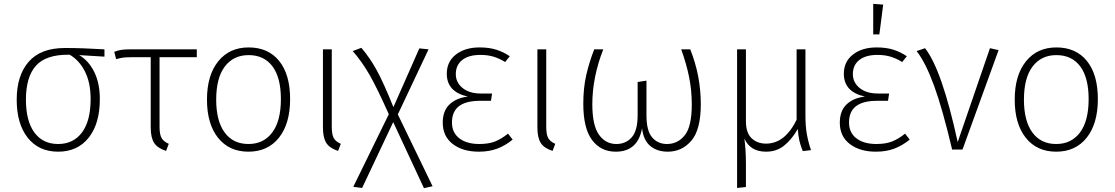

<svg xmlns="http://www.w3.org/2000/svg" viewBox="-20 -779 5805 1000"><path d="M524 -484 392 -492Q441 -464 470.5 -405Q500 -346 500 -263Q500 -135 442 -62Q384 11 283 11Q182 11 124.5 -61.5Q67 -134 67 -260Q67 -386 129.5 -457.5Q192 -529 318 -529Q412 -529 524 -522ZM343 -494H338Q219 -495 167 -436.5Q115 -378 115 -260Q115 -149 159 -89Q203 -29 283 -29Q362 -29 407 -89Q452 -149 452 -263Q452 -348 422.5 -406.5Q393 -465 343 -494Z M811 -481V-118Q811 -78 822 -59.5Q833 -41 859 -30L845 7Q801 -7 783 -34.5Q765 -62 765 -115V-481H665Q636 -481 621.5 -479Q607 -477 585 -471L575 -509Q595 -517 613 -519.5Q631 -522 660 -522H1005V-481Z M1491 -263Q1491 -135 1433 -62Q1375 11 1274 11Q1173 11 1115.5 -61.5Q1058 -134 1058 -260Q1058 -387 1116.5 -459.5Q1175 -532 1275 -532Q1377 -532 1434 -461.5Q1491 -391 1491 -263ZM1106 -260Q1106 -149 1150 -89Q1194 -29 1274 -29Q1353 -29 1398 -89Q1443 -149 1443 -263Q1443 -375 1399 -433.5Q1355 -492 1275 -492Q1196 -492 1151 -432.5Q1106 -373 1106 -260Z M1708 -118Q1708 -78 1718.5 -59.5Q1729 -41 1755 -30L1741 7Q1697 -7 1679.5 -34.5Q1662 -62 1662 -115V-522H1708Z M2233 191 2188 201 2028 -143 1866 200 1820 194 2005 -184Q1944 -321 1904 -390.5Q1864 -460 1817 -513L1862 -530Q1906 -479 1942 -413.5Q1978 -348 2029 -221L2164 -527L2212 -522L2052 -183Z M2635 -486 2611 -456Q2582 -474 2551.5 -483.5Q2521 -493 2482 -493Q2421 -493 2387.5 -466.5Q2354 -440 2354 -393Q2354 -349 2389.5 -320.5Q2425 -292 2484 -292H2543L2537 -254H2481Q2407 -254 2370.5 -226Q2334 -198 2334 -141Q2334 -88 2372.5 -58.5Q2411 -29 2476 -29Q2525 -29 2558 -42Q2591 -55 2626 -83L2650 -52Q2614 -22 2571.5 -5.5Q2529 11 2474 11Q2390 11 2338 -29Q2286 -69 2286 -140Q2286 -202 2321.5 -235.5Q2357 -269 2417 -276Q2307 -300 2307 -395Q2307 -458 2354.5 -495Q2402 -532 2478 -532Q2528 -532 2565.5 -520Q2603 -508 2635 -486Z M2825 -118Q2825 -78 2835.5 -59.5Q2846 -41 2872 -30L2858 7Q2814 -7 2796.5 -34.5Q2779 -62 2779 -115V-522H2825Z M3630 -236Q3630 -104 3581 -46.5Q3532 11 3458 11Q3402 11 3366.5 -19Q3331 -49 3324 -111Q3302 11 3187 11Q3109 11 3063.5 -50Q3018 -111 3018 -238Q3018 -321 3033.5 -388.5Q3049 -456 3075 -522H3122Q3065 -376 3065 -236Q3065 -126 3099.5 -77.5Q3134 -29 3190 -29Q3240 -29 3270.5 -64Q3301 -99 3301 -179V-352L3347 -359V-178Q3347 -98 3376.5 -63.5Q3406 -29 3454 -29Q3510 -29 3546.5 -74.5Q3583 -120 3583 -235Q3583 -309 3569 -378Q3555 -447 3528 -522H3575Q3630 -385 3630 -236Z M4161 8Q4149 -22 4143.5 -46Q4138 -70 4135 -107Q4104 -53 4064.5 -21Q4025 11 3970 11Q3888 11 3857 -57Q3865 2 3865 74V195L3819 200V-522H3865V-148Q3865 -87 3894.5 -59Q3924 -31 3970 -31Q4068 -31 4129 -155V-522H4175V-176Q4175 -121 4182.5 -79.5Q4190 -38 4204 3Z M4703 -486 4679 -456Q4650 -474 4619.5 -483.5Q4589 -493 4550 -493Q4489 -493 4455.5 -466.5Q4422 -440 4422 -393Q4422 -349 4457.5 -320.5Q4493 -292 4552 -292H4611L4605 -254H4549Q4475 -254 4438.5 -226Q4402 -198 4402 -141Q4402 -88 4440.5 -58.5Q4479 -29 4544 -29Q4593 -29 4626 -42Q4659 -55 4694 -83L4718 -52Q4682 -22 4639.5 -5.5Q4597 11 4542 11Q4458 11 4406 -29Q4354 -69 4354 -140Q4354 -202 4389.5 -235.5Q4425 -269 4485 -276Q4375 -300 4375 -395Q4375 -458 4422.5 -495Q4470 -532 4546 -532Q4596 -532 4633.5 -520Q4671 -508 4703 -486ZM4580 -755 4560 -600H4528V-759Z M4968 -39 5136 -528 5181 -518 4993 0H4939Q4889 -212 4845 -332.5Q4801 -453 4754 -513L4798 -528Q4886 -416 4968 -39Z M5698 -263Q5698 -135 5640 -62Q5582 11 5481 11Q5380 11 5322.5 -61.5Q5265 -134 5265 -260Q5265 -387 5323.5 -459.5Q5382 -532 5482 -532Q5584 -532 5641 -461.5Q5698 -391 5698 -263ZM5313 -260Q5313 -149 5357 -89Q5401 -29 5481 -29Q5560 -29 5605 -89Q5650 -149 5650 -263Q5650 -375 5606 -433.5Q5562 -492 5482 -492Q5403 -492 5358 -432.5Q5313 -373 5313 -260Z"/></svg>

Font: FiraGO ExtraLight
Style: Regular
Weight: 200
Designer: bBox Type
Foundry: bBox Type GmbH
Version: Version 1.001